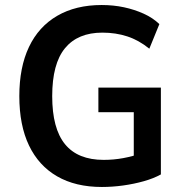

<svg xmlns="http://www.w3.org/2000/svg" viewBox="-20 -735 734 765"><path d="M386 10Q281 10 207.5 -32.5Q134 -75 95.5 -155.5Q57 -236 57 -352Q57 -467 95.5 -548Q134 -629 208 -672Q282 -715 385 -715Q432 -715 474 -706Q516 -697 552.5 -680.5Q589 -664 615 -639L575 -541Q533 -575 487 -590Q441 -605 388 -605Q290 -605 239 -543Q188 -481 188 -352Q188 -223 239 -160.5Q290 -98 393 -98Q433 -98 471 -105Q509 -112 545 -125L513 -76V-288H372V-386H621V-40Q592 -24 553 -13Q514 -2 471 4Q428 10 386 10Z"/></svg>

Font: Nunito Sans 10pt SemiCondensed
Style: Bold
Weight: 700
Width: 4
Designer: Vernon Adams
Foundry: Vernon Adams
Version: Version 3.101;gftools[0.9.27]